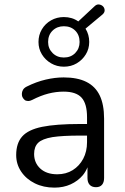

<svg xmlns="http://www.w3.org/2000/svg" viewBox="-20 -849 570 878"><path d="M229 9Q179 9 139.5 -10.5Q100 -30 77 -64Q54 -98 54 -140Q54 -194 81.5 -225Q109 -256 172.5 -269Q236 -282 346 -282H378V-313Q378 -375 353 -402.5Q328 -430 271 -430Q236 -430 201 -421Q166 -412 127 -392Q117 -387 109 -387Q106 -387 99.5 -388.5Q93 -390 87 -398Q81 -406 80.5 -412Q80 -418 80 -420Q80 -429 85 -438Q90 -447 102 -453Q146 -475 189 -485Q232 -495 271 -495Q334 -495 375 -474.5Q416 -454 436 -412.5Q456 -371 456 -306V-35Q456 -15 446.5 -4Q437 7 419 7Q400 7 390 -4Q380 -15 380 -35V-84Q372 -64 359 -48Q336 -21 303 -6Q270 9 229 9ZM220 -222Q173 -214 154.5 -196Q136 -178 136 -145Q136 -104 164.5 -78Q193 -52 242 -52Q282 -52 312.5 -71Q343 -90 360.5 -123Q378 -156 378 -199V-229H347Q266 -229 220 -222ZM272 -544Q240 -544 213.5 -559.5Q187 -575 171.5 -600.5Q156 -626 156 -657Q156 -689 171.5 -715Q187 -741 213.5 -756Q240 -771 272 -771Q291 -771 307.5 -766Q324 -761 338 -751L412 -820Q422 -830 433 -828.5Q444 -827 451 -820Q458 -813 458.5 -802.5Q459 -792 449 -783L371 -718Q388 -691 388 -657Q388 -626 372.5 -600.5Q357 -575 331 -559.5Q305 -544 272 -544ZM272 -586Q304 -586 324 -606.5Q344 -627 344 -657Q344 -689 324 -709Q304 -729 272 -729Q241 -729 220.5 -709Q200 -689 200 -657Q200 -627 220.5 -606.5Q241 -586 272 -586Z"/></svg>

Font: Nunito
Style: Regular
Weight: 400
Designer: Vernon Adams
Foundry: Vernon Adams
Version: Version 3.602